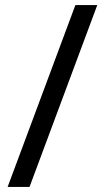

<svg xmlns="http://www.w3.org/2000/svg" viewBox="-20 -734 412 754"><path d="M362 -714 96 0H10L276 -714Z"/></svg>

Font: Noto Sans Gothic
Style: Regular
Weight: 400
Designer: Monotype Design Team
Foundry: Monotype Imaging Inc.
Version: Version 2.001; ttfautohint (v1.8.4.7-5d5b)